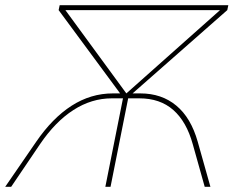

<svg xmlns="http://www.w3.org/2000/svg" viewBox="-42 -720 913 740"><path d="M97 -173Q160 -265 234 -312.5Q308 -360 393 -360H421L184 -681L188 -700H838L834 -681L469 -360H499Q581 -360 637.5 -313Q694 -266 720 -174L769 0H747L701 -164Q677 -251 626 -296Q575 -341 495 -341H452L384 0H364L432 -341H389Q311 -341 241 -296Q171 -251 112 -164L1 0H-22ZM806 -681H210L445 -360Z"/></svg>

Font: Argentum Sans Thin
Style: Italic
Weight: 100
Italic angle: -11°
Designer: Julieta Ulanovsky (font), Cristiano Sobral (main changes and remaster)
Foundry: Julieta Ulanovsky (font), Cristiano Sobral (main changes and remaster)
Version: Version 2.007;June 15, 2022;FontCreator 14.0.0.2814 64-bit; 